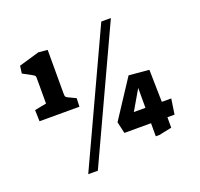

<svg xmlns="http://www.w3.org/2000/svg" viewBox="-134 -852 1138 1090"><g transform="rotate(-20 434.5 -307.5)"><path d="M585 -702H643L277 87H219ZM60 -358 131 -372V-522Q131 -535 129 -538.5Q127 -542 115 -549L60 -579L66 -624L189 -660L244 -655V-393Q244 -378 246 -373.5Q248 -369 257 -364L305 -341L303 -290H62ZM653 -63H492L476 -133L626 -362L748 -351L752 -156H809L795 -63H752V0L675 16H653ZM653 -156V-276L583 -156Z"/></g></svg>

Font: Suez One
Style: Regular
Weight: 400
Designer: Michal Sahar
Foundry: Hagilda
Version: Version 1.001